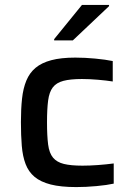

<svg xmlns="http://www.w3.org/2000/svg" viewBox="-20 -752 534 780"><path d="M290 8Q227 8 186 -2.5Q145 -13 120.5 -33.5Q96 -54 84 -85.5Q72 -117 68.5 -159.5Q65 -202 65 -256Q65 -309 69.5 -351Q74 -393 87 -424.5Q100 -456 124.5 -476.5Q149 -497 188.5 -507.5Q228 -518 286 -518Q325 -518 367 -514Q409 -510 438 -504V-421Q413 -425 378 -428Q343 -431 313 -431Q266 -431 237.5 -423.5Q209 -416 194.5 -397Q180 -378 175.5 -343.5Q171 -309 171 -255Q171 -200 175.5 -165Q180 -130 195.5 -111.5Q211 -93 239.5 -86Q268 -79 315 -79Q344 -79 378 -81.5Q412 -84 442 -88V-6Q415 0 372 4Q329 8 290 8ZM200 -588V-593L313 -732H423V-727L276 -588Z"/></svg>

Font: Saira SemiExpanded Medium
Style: Regular
Weight: 500
Width: 6
Designer: Hector Gatti with collaboration of the Omnibus-Type team
Foundry: Omnibus-Type
Version: Version 1.101